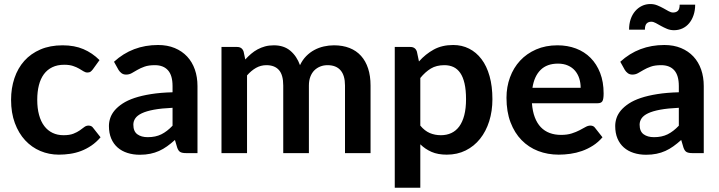

<svg xmlns="http://www.w3.org/2000/svg" viewBox="-20 -740 3476 928"><path d="M428.5 -404.5Q423 -397.5 417.8 -393.5Q412.5 -389.5 402.5 -389.5Q393 -389.5 384 -395.2Q375 -401 362.5 -408.2Q350 -415.5 332.8 -421.2Q315.5 -427 290 -427Q257.5 -427 233 -415.2Q208.5 -403.5 192.2 -381.5Q176 -359.5 168 -328.2Q160 -297 160 -257.5Q160 -216.5 168.8 -184.5Q177.5 -152.5 194 -130.8Q210.5 -109 234 -97.8Q257.5 -86.5 287 -86.5Q316.5 -86.5 334.8 -93.8Q353 -101 365.5 -109.8Q378 -118.5 387.2 -125.8Q396.5 -133 408 -133Q423 -133 430.5 -121.5L466 -76.5Q445.5 -52.5 421.5 -36.2Q397.5 -20 371.8 -10.2Q346 -0.5 318.8 3.5Q291.5 7.5 264.5 7.5Q217 7.5 175 -10.2Q133 -28 101.5 -62Q70 -96 51.8 -145.2Q33.5 -194.5 33.5 -257.5Q33.5 -314 49.8 -362.2Q66 -410.5 97.5 -445.8Q129 -481 175.5 -501Q222 -521 282.5 -521Q340 -521 383.2 -502.5Q426.5 -484 461 -449.5Z M814 -219Q760.5 -216.5 724 -209.8Q687.5 -203 665.5 -192.5Q643.5 -182 634 -168Q624.5 -154 624.5 -137.5Q624.5 -105 643.8 -91Q663 -77 694 -77Q732 -77 759.8 -90.8Q787.5 -104.5 814 -132.5ZM531 -441.5Q619.5 -522.5 744 -522.5Q789 -522.5 824.5 -507.8Q860 -493 884.5 -466.8Q909 -440.5 921.8 -404Q934.5 -367.5 934.5 -324V0H878.5Q861 0 851.5 -5.2Q842 -10.5 836.5 -26.5L825.5 -63.5Q806 -46 787.5 -32.8Q769 -19.5 749 -10.5Q729 -1.5 706.2 3.2Q683.5 8 656 8Q623.5 8 596 -0.8Q568.5 -9.5 548.5 -27Q528.5 -44.5 517.5 -70.5Q506.5 -96.5 506.5 -131Q506.5 -150.5 513 -169.8Q519.5 -189 534.2 -206.5Q549 -224 572.5 -239.5Q596 -255 630.2 -266.5Q664.5 -278 710 -285.2Q755.5 -292.5 814 -294V-324Q814 -375.5 792 -400.2Q770 -425 728.5 -425Q698.5 -425 678.8 -418Q659 -411 644 -402.2Q629 -393.5 616.8 -386.5Q604.5 -379.5 589.5 -379.5Q576.5 -379.5 567.5 -386.2Q558.5 -393 553 -402Z M1050.5 0V-513H1126Q1150 -513 1157.5 -490.5L1165.5 -452.5Q1179 -467.5 1193.8 -480Q1208.5 -492.5 1225.2 -501.5Q1242 -510.5 1261.2 -515.8Q1280.5 -521 1303.5 -521Q1352 -521 1383.2 -494.8Q1414.5 -468.5 1430 -425Q1442 -450.5 1460 -468.8Q1478 -487 1499.5 -498.5Q1521 -510 1545.2 -515.5Q1569.5 -521 1594 -521Q1636.5 -521 1669.5 -508Q1702.5 -495 1725 -470Q1747.5 -445 1759.2 -409Q1771 -373 1771 -326.5V0H1647.5V-326.5Q1647.5 -375.5 1626 -400.2Q1604.5 -425 1563 -425Q1544 -425 1527.8 -418.5Q1511.5 -412 1499.2 -399.8Q1487 -387.5 1480 -369Q1473 -350.5 1473 -326.5V0H1349V-326.5Q1349 -378 1328.2 -401.5Q1307.5 -425 1267.5 -425Q1240.5 -425 1217.2 -411.8Q1194 -398.5 1174 -375.5V0Z M2011.5 -133Q2032.5 -107.5 2057.2 -97Q2082 -86.5 2111 -86.5Q2139 -86.5 2161.5 -97Q2184 -107.5 2199.8 -129Q2215.5 -150.5 2224 -183.2Q2232.5 -216 2232.5 -260.5Q2232.5 -305.5 2225.2 -336.8Q2218 -368 2204.5 -387.5Q2191 -407 2171.8 -416Q2152.5 -425 2128 -425Q2089.5 -425 2062.5 -408.8Q2035.5 -392.5 2011.5 -363ZM2005 -443Q2036.5 -478.5 2076.5 -500.5Q2116.5 -522.5 2170.5 -522.5Q2212.5 -522.5 2247.2 -505Q2282 -487.5 2307.2 -454.2Q2332.5 -421 2346.2 -372.2Q2360 -323.5 2360 -260.5Q2360 -203 2344.5 -154Q2329 -105 2300.2 -69Q2271.5 -33 2230.8 -12.8Q2190 7.5 2139.5 7.5Q2096.5 7.5 2066 -5.8Q2035.5 -19 2011.5 -42.5V167.5H1888V-513H1963.5Q1987.5 -513 1995 -490.5Z M2786.5 -315.5Q2786.5 -339.5 2779.8 -360.8Q2773 -382 2759.5 -398Q2746 -414 2725.2 -423.2Q2704.5 -432.5 2677 -432.5Q2623.5 -432.5 2592.8 -402Q2562 -371.5 2553.5 -315.5ZM2551 -241Q2554 -201.5 2565 -172.8Q2576 -144 2594 -125.2Q2612 -106.5 2636.8 -97.2Q2661.5 -88 2691.5 -88Q2721.5 -88 2743.2 -95Q2765 -102 2781.2 -110.5Q2797.5 -119 2809.8 -126Q2822 -133 2833.5 -133Q2849 -133 2856.5 -121.5L2892 -76.5Q2871.5 -52.5 2846 -36.2Q2820.5 -20 2792.8 -10.2Q2765 -0.5 2736.2 3.5Q2707.5 7.5 2680.5 7.5Q2627 7.5 2581 -10.2Q2535 -28 2501 -62.8Q2467 -97.5 2447.5 -148.8Q2428 -200 2428 -267.5Q2428 -320 2445 -366.2Q2462 -412.5 2493.8 -446.8Q2525.5 -481 2571.2 -501Q2617 -521 2674.5 -521Q2723 -521 2764 -505.5Q2805 -490 2834.5 -460.2Q2864 -430.5 2880.8 -387.2Q2897.5 -344 2897.5 -288.5Q2897.5 -260.5 2891.5 -250.8Q2885.5 -241 2868.5 -241Z M3261 -219Q3207.5 -216.5 3171 -209.8Q3134.5 -203 3112.5 -192.5Q3090.5 -182 3081 -168Q3071.5 -154 3071.5 -137.5Q3071.5 -105 3090.8 -91Q3110 -77 3141 -77Q3179 -77 3206.8 -90.8Q3234.5 -104.5 3261 -132.5ZM2978 -441.5Q3066.5 -522.5 3191 -522.5Q3236 -522.5 3271.5 -507.8Q3307 -493 3331.5 -466.8Q3356 -440.5 3368.8 -404Q3381.5 -367.5 3381.5 -324V0H3325.5Q3308 0 3298.5 -5.2Q3289 -10.5 3283.5 -26.5L3272.5 -63.5Q3253 -46 3234.5 -32.8Q3216 -19.5 3196 -10.5Q3176 -1.5 3153.2 3.2Q3130.5 8 3103 8Q3070.5 8 3043 -0.8Q3015.5 -9.5 2995.5 -27Q2975.5 -44.5 2964.5 -70.5Q2953.5 -96.5 2953.5 -131Q2953.5 -150.5 2960 -169.8Q2966.5 -189 2981.2 -206.5Q2996 -224 3019.5 -239.5Q3043 -255 3077.2 -266.5Q3111.5 -278 3157 -285.2Q3202.5 -292.5 3261 -294V-324Q3261 -375.5 3239 -400.2Q3217 -425 3175.5 -425Q3145.5 -425 3125.8 -418Q3106 -411 3091 -402.2Q3076 -393.5 3063.8 -386.5Q3051.5 -379.5 3036.5 -379.5Q3023.5 -379.5 3014.5 -386.2Q3005.5 -393 3000 -402ZM3233 -679.5Q3248 -679.5 3256.5 -687.8Q3265 -696 3265 -717.5H3340Q3340 -689.5 3332.2 -666.8Q3324.5 -644 3311 -627.8Q3297.5 -611.5 3278.8 -602.8Q3260 -594 3237.5 -594Q3219.5 -594 3204 -600.5Q3188.5 -607 3175 -614.5Q3161.5 -622 3149.8 -628.5Q3138 -635 3128 -635Q3113.5 -635 3105.2 -626.2Q3097 -617.5 3097 -596.5H3020.5Q3020.5 -624.5 3028.2 -647.2Q3036 -670 3050 -686.2Q3064 -702.5 3082.8 -711.5Q3101.5 -720.5 3123.5 -720.5Q3141.5 -720.5 3157.2 -714Q3173 -707.5 3186.5 -700Q3200 -692.5 3211.5 -686Q3223 -679.5 3233 -679.5Z"/></svg>

Font: LatoLatin
Style: Bold
Weight: 700
Designer: Lukasz Dziedzic with Adam Twardoch and Botio Nikoltchev
Foundry: tyPoland Lukasz Dziedzic
Version: Version 2.015; 2015-08-06; http://www.latofonts.com/